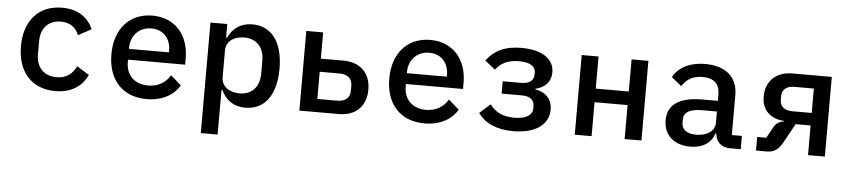

<svg xmlns="http://www.w3.org/2000/svg" viewBox="-43 -784 5486 1239"><g transform="rotate(5 2700.0 -164.0)"><path d="M319 12C427 12 494 -39 527 -111L447 -160C423 -110 384 -78 320 -78C235 -78 188 -134 188 -215V-301C188 -383 236 -438 318 -438C378 -438 416 -408 434 -360L519 -406C487 -478 424 -528 318 -528C166 -528 74 -423 74 -258C74 -93 165 12 319 12Z M911 12C1017 12 1089 -35 1124 -95L1056 -155C1027 -107 979 -76 913 -76C824 -76 770 -133 770 -214V-231H1140V-272C1140 -424 1048 -528 903 -528C756 -528 660 -423 660 -257C660 -93 753 12 911 12ZM903 -445C979 -445 1029 -392 1029 -311V-301H770V-308C770 -388 825 -445 903 -445Z M1279 200H1388V-88H1394C1424 -26 1474 12 1550 12C1671 12 1749 -81 1749 -258C1749 -435 1671 -528 1550 -528C1474 -528 1424 -490 1394 -428H1388V-516H1279ZM1505 -77C1442 -77 1388 -109 1388 -172V-344C1388 -407 1442 -439 1505 -439C1587 -439 1634 -384 1634 -300V-216C1634 -132 1587 -77 1505 -77Z M1900 0H2156C2262 0 2332 -63 2332 -173C2332 -283 2262 -346 2156 -346H2009V-516H1900ZM2009 -85V-261H2137C2188 -261 2220 -237 2220 -190V-156C2220 -109 2188 -85 2137 -85Z M2711 12C2817 12 2889 -35 2924 -95L2856 -155C2827 -107 2779 -76 2713 -76C2624 -76 2570 -133 2570 -214V-231H2940V-272C2940 -424 2848 -528 2703 -528C2556 -528 2460 -423 2460 -257C2460 -93 2553 12 2711 12ZM2703 -445C2779 -445 2829 -392 2829 -311V-301H2570V-308C2570 -388 2625 -445 2703 -445Z M3286 12C3431 12 3515 -51 3515 -147C3515 -214 3473 -259 3405 -269V-273C3467 -287 3505 -327 3505 -388C3505 -472 3431 -528 3293 -528C3181 -528 3117 -491 3067 -427L3134 -373C3168 -417 3212 -441 3284 -441C3361 -441 3392 -414 3392 -376V-366C3392 -326 3366 -303 3311 -303H3191V-223H3322C3376 -223 3403 -199 3403 -157V-147C3403 -104 3365 -75 3285 -75C3210 -75 3162 -100 3127 -148L3057 -86C3101 -25 3175 12 3286 12Z M3684 0H3793V-220H4007V0H4116V-516H4007V-308H3793V-516H3684Z M4759 0V-86H4694V-345C4694 -463 4614 -528 4484 -528C4375 -528 4305 -481 4276 -425L4341 -372C4369 -415 4408 -443 4474 -443C4548 -443 4585 -407 4585 -338V-298H4486C4333 -298 4260 -244 4260 -144C4260 -47 4328 12 4433 12C4514 12 4568 -25 4588 -87H4593C4599 -35 4630 0 4692 0ZM4464 -68C4406 -68 4370 -92 4370 -138V-158C4370 -204 4408 -229 4488 -229H4585V-154C4585 -103 4534 -68 4464 -68Z M4858 0H4925C4975 0 5004 -20 5031 -70L5098 -192H5195V0H5304V-516H5048C4944 -516 4877 -452 4877 -353C4877 -260 4936 -212 5021 -206V-202C4991 -199 4970 -186 4954 -156L4917 -88H4858ZM5195 -273H5068C5018 -273 4989 -298 4989 -339V-365C4989 -406 5018 -431 5068 -431H5195Z"/></g></svg>

Font: IBM Plex Mono Medm
Style: Regular
Weight: 500
Monospace: yes
Designer: Mike Abbink, Paul van der Laan, Pieter van Rosmalen
Foundry: Bold Monday
Version: Version 2.004